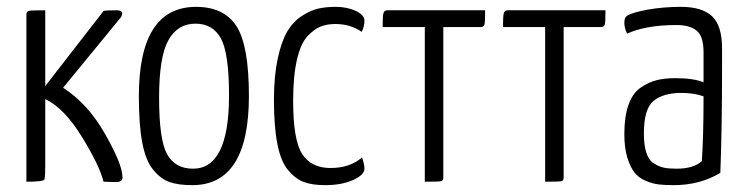

<svg xmlns="http://www.w3.org/2000/svg" viewBox="-20 -530 2172 560"><path d="M57 -488Q57 -497 65 -498.5Q73 -500 112 -500V-279L282 -498Q289 -500 320 -500Q344 -500 333 -480L164 -274Q236 -228 286 -140Q336 -52 337 -16Q340 1 319 1Q313 1 299.5 0.5Q286 0 282 0Q270 -48 218.5 -131.5Q167 -215 112 -241V-47Q112 -20 110 -7Q108 0 57 0Z M385 -249Q385 -510 552 -510Q633 -510 669.5 -454Q706 -398 706 -250Q706 10 541 10Q500 10 474.5 1Q449 -8 427 -34.5Q405 -61 395 -113.5Q385 -166 385 -249ZM444 -245Q444 -122 467.5 -80Q491 -38 543 -38Q648 -38 648 -252Q648 -374 624.5 -417.5Q601 -461 550 -461Q498 -461 471 -412.5Q444 -364 444 -245Z M1043 -470Q1043 -453 1035 -437Q1002 -460 958 -460Q934 -460 915 -452.5Q896 -445 876.5 -424Q857 -403 846 -355.5Q835 -308 835 -236Q835 -121 861.5 -80.5Q888 -40 944 -40Q1001 -40 1036 -71Q1043 -50 1043 -38Q1043 -20 1010 -5Q977 10 928 10Q891 10 866.5 1Q842 -8 820.5 -33.5Q799 -59 789 -110Q779 -161 779 -239Q779 -308 790 -359Q801 -410 818 -438.5Q835 -467 860.5 -483.5Q886 -500 908.5 -505Q931 -510 959 -510Q993 -510 1018 -498Q1043 -486 1043 -470Z M1273 -451V-13Q1273 -3 1266.5 -1.5Q1260 0 1219 0V-451H1096Q1096 -484 1098.5 -492Q1101 -500 1110 -500H1395Q1395 -466 1393 -458.5Q1391 -451 1381 -451Z M1624 -451V-13Q1624 -3 1617.5 -1.5Q1611 0 1570 0V-451H1447Q1447 -484 1449.5 -492Q1452 -500 1461 -500H1746Q1746 -466 1744 -458.5Q1742 -451 1732 -451Z M1801 -464Q1801 -479 1809 -484Q1825 -494 1870 -502Q1915 -510 1966 -510Q2028 -510 2057 -482.5Q2086 -455 2086 -389V-329Q2086 -156 2081 -26Q2022 10 1945 10Q1920 10 1902 8Q1884 6 1863.5 -2.5Q1843 -11 1830.5 -27Q1818 -43 1809.5 -71Q1801 -99 1801 -139Q1801 -190 1813 -224Q1825 -258 1848 -274Q1871 -290 1894.5 -296Q1918 -302 1950 -302Q2003 -302 2032 -290V-378Q2032 -424 2012 -440.5Q1992 -457 1953 -457Q1865 -457 1809 -432Q1801 -448 1801 -464ZM2032 -249Q2005 -259 1967 -259Q1915 -259 1886.5 -236Q1858 -213 1858 -141Q1858 -107 1865 -85Q1872 -63 1887 -53.5Q1902 -44 1916 -41Q1930 -38 1953 -38Q2003 -38 2027 -60Q2032 -130 2032 -249Z"/></svg>

Font: Yanone Kaffeesatz Light
Style: Regular
Weight: 300
Designer: Yanone (Cyrillic: Daniel Pouzeot)
Foundry: Yanone
Version: Version 1.003;PS 001.003;hotconv 1.0.88;makeotf.lib2.5.64775